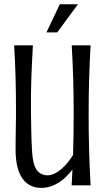

<svg xmlns="http://www.w3.org/2000/svg" viewBox="-20 -888 503 920"><path d="M128.4 -349.6Q128.9 -314 129.4 -281.5Q129.9 -249 130.9 -220.5Q131.8 -191.9 133.3 -168.5Q134.8 -145 137.2 -127.9Q143.6 -85.4 161.6 -66.7Q179.7 -47.9 208 -47.9Q224.1 -47.9 241.2 -56.2Q258.3 -64.5 274.2 -78.1Q290 -91.8 304.4 -109.4Q318.8 -127 330.1 -145.5Q333 -242.2 333 -341.3Q333 -386.7 332.5 -427.7Q332 -468.8 330.8 -508.3Q329.6 -547.9 327.9 -587.6Q326.2 -627.4 323.7 -670.9H414.1Q411.6 -627.4 409.9 -587.6Q408.2 -547.9 407 -508.3Q405.8 -468.8 405.3 -427.7Q404.8 -386.7 404.8 -341.3Q404.8 -295.9 405.3 -253.2Q405.8 -210.4 407 -168.7Q408.2 -127 409.9 -85.2Q411.6 -43.5 414.1 0H323.2Q324.2 -19 325.2 -37.8Q326.2 -56.6 327.1 -75.2Q313 -57.6 297.1 -41.7Q281.2 -25.9 262.7 -13.9Q244.1 -2 222.9 5.1Q201.7 12.2 176.8 12.2Q118.7 12.2 86.7 -33.9Q54.7 -80.1 54.7 -171.4Q54.7 -193.8 54.9 -219.5Q55.2 -245.1 55.7 -269.8Q56.2 -294.4 56.4 -315.4Q56.6 -336.4 56.6 -349.6Q56.6 -395 56.2 -434.6Q55.7 -474.1 54.7 -512.2Q53.7 -550.3 52 -588.9Q50.3 -627.4 47.9 -670.9H137.7Q135.3 -627.4 133.3 -588.9Q131.3 -550.3 130.1 -512.2Q128.9 -474.1 128.4 -434.6Q127.9 -395 128.4 -349.6ZM202.6 -732.9 266.6 -867.7H353.5L254.4 -732.9Z"/></svg>

Font: Crushed
Style: Regular
Weight: 400
Width: 3
Designer: Astigmatic (AOETI)
Foundry: Astigmatic (AOETI)
Version: Version 001.001